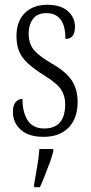

<svg xmlns="http://www.w3.org/2000/svg" viewBox="-20 -563 380 804"><path d="M163 10Q99 10 66.5 -20Q34 -50 34 -94Q34 -123 46 -136Q58 -149 74 -149Q74 -93 96 -59Q118 -25 165 -25Q253 -25 253 -127Q253 -162 235.5 -188.5Q218 -215 167 -246Q124 -273 98 -296.5Q72 -320 60.5 -347Q49 -374 49 -412Q49 -474 84 -508.5Q119 -543 178 -543Q234 -543 264 -516.5Q294 -490 294 -451Q294 -400 254 -400Q254 -508 174 -508Q136 -508 118 -483.5Q100 -459 100 -422Q100 -380 122 -354Q144 -328 195 -298Q255 -264 280 -227Q305 -190 305 -135Q305 -68 267.5 -29Q230 10 163 10ZM123 208Q129 173 135.5 136Q142 99 145 61H203V71Q198 92 188 119Q178 146 167.5 173Q157 200 147 221H123Z"/></svg>

Font: Noto Serif ExtraCondensed Light
Style: Regular
Weight: 300
Width: 2
Designer: Monotype Design Team
Foundry: Monotype Imaging Inc.
Version: Version 2.014; ttfautohint (v1.8.4.7-5d5b)